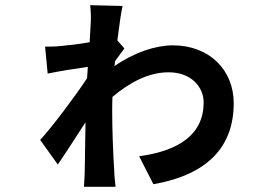

<svg xmlns="http://www.w3.org/2000/svg" viewBox="-20 -676 1040 741"><path d="M424 -440C437 -458 451 -477 460 -489L433 -520C440 -577 447 -626 453 -653L328 -656C330 -643 332 -606 330 -584C329 -568 328 -542 326 -513C286 -506 245 -501 220 -499C193 -496 178 -496 154 -496L164 -392C206 -401 277 -412 319 -418L316 -374C272 -307 180 -184 135 -136L203 -41C231 -81 274 -149 310 -204C309 -130 308 -58 307 -13C307 -1 305 28 304 45H426C424 27 421 -1 421 -15C416 -92 413 -182 413 -246C413 -264 413 -282 414 -302C479 -357 553 -397 631 -397C719 -397 766 -339 766 -281C766 -158 672 -94 517 -73L572 35C782 -2 882 -110 882 -278C882 -405 789 -501 647 -501C581 -501 498 -474 422 -421Z"/></svg>

Font: Source Han Sans Old Style Bold
Style: Regular
Weight: 700
Designer: Ryoko NISHIZUKA (kana & ideographs); Paul D. Hunt (Latin, Greek & Cyrillic); Wenlong ZHANG (bopomofo); Sandoll Communica
Foundry: Adobe Systems Incorporated
Version: Version 1.004;PS 1.004;hotconv 1.0.81;makeotf.lib2.5.63406